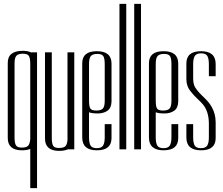

<svg xmlns="http://www.w3.org/2000/svg" viewBox="-20 -770 1152 990"><path d="M20 -446Q20 -508 98 -508Q124 -508 142 -499V-500H171V200H136V-2Q119 5 93 5Q20 5 20 -59ZM136 -440Q136 -470 129 -481.5Q122 -493 98 -493Q74 -493 64.5 -482.5Q55 -472 55 -443V-62Q55 -33 62 -21Q69 -9 92.5 -9Q116 -9 125 -18.5Q134 -28 136 -53Z M363 -500V0H333V-1Q313 8 285 8Q212 8 212 -56V-500H247V-60Q247 -30 254 -18.5Q261 -7 284 -7Q307 -7 316.5 -15.5Q326 -24 328 -48V-500Z M404 -444Q404 -506 479.5 -506Q555 -506 555 -442V-246Q554 -213 534 -199Q514 -185 484 -185Q454 -185 439 -191V-62Q439 -33 447 -19.5Q455 -6 479 -6Q503 -6 511.5 -19.5Q520 -33 520 -62V-130H555V-58Q555 5 479.5 5Q404 5 404 -61ZM439 -253Q439 -222 445.5 -211Q452 -200 476.5 -200Q501 -200 510.5 -210.5Q520 -221 520 -250V-439Q520 -468 513 -480Q506 -492 482 -492Q458 -492 448.5 -481Q439 -470 439 -441Z M596 0V-750H631V0Z M672 0V-750H707V0Z M748 -444Q748 -506 823.5 -506Q899 -506 899 -442V-246Q898 -213 878 -199Q858 -185 828 -185Q798 -185 783 -191V-62Q783 -33 791 -19.5Q799 -6 823 -6Q847 -6 855.5 -19.5Q864 -33 864 -62V-130H899V-58Q899 5 823.5 5Q748 5 748 -61ZM783 -253Q783 -222 789.5 -211Q796 -200 820.5 -200Q845 -200 854.5 -210.5Q864 -221 864 -250V-439Q864 -468 857 -480Q850 -492 826 -492Q802 -492 792.5 -481Q783 -470 783 -441Z M941 -443Q941 -506 1016.5 -506Q1092 -506 1092 -440V-377H1057V-439Q1057 -468 1049 -481.5Q1041 -495 1017 -495Q993 -495 984.5 -481.5Q976 -468 976 -439V-367Q976 -337 986 -320Q1000 -298 1020.5 -278.5Q1041 -259 1052 -246.5Q1063 -234 1072 -218Q1092 -182 1092 -139V-58Q1092 5 1016.5 5Q941 5 941 -61V-130H976V-62Q976 -33 984 -19.5Q992 -6 1016 -6Q1040 -6 1048.5 -19.5Q1057 -33 1057 -62V-132Q1057 -195 1026 -232Q1016 -244 997.5 -261Q979 -278 960 -302.5Q941 -327 941 -363Z"/></svg>

Font: Dorsa
Style: Regular
Weight: 400
Version: Version 1.002